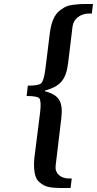

<svg xmlns="http://www.w3.org/2000/svg" viewBox="-20 -756 488 966"><path d="M260 77 288 -157C298 -240 282 -277 206 -297L207 -301C287 -322 313 -359 323 -441L345 -623C350 -661 384 -688 429 -688H442L448 -736H424C387 -736 381 -736 349 -732C317 -728 308 -722 286 -707C250 -683 236 -635 230 -584L208 -406C203 -369 196 -346 188 -338C179 -329 157 -325 120 -325L114 -273C151 -273 172 -269 178 -261C185 -252 186 -229 182 -192L153 38C149 76 151 109 160 134C166 153 186 169 204 178C230 190 269 190 311 190H335L341 142H328C283 142 255 115 260 77Z"/></svg>

Font: Gamestation Extended
Style: Italic
Weight: 400
Width: 7
Designer: Jonas Hecksher
Foundry: Jonas Hecksher, Playtypeª, e-types AS
Version: Version 1.003